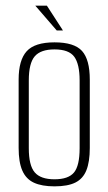

<svg xmlns="http://www.w3.org/2000/svg" viewBox="-20 -653 384 680"><path d="M173 7Q128 7 100 -6Q72 -19 59 -49Q46 -79 46 -129V-371Q46 -440 74.5 -471.5Q103 -503 173 -503Q243 -503 270.5 -472.5Q298 -442 298 -371V-129Q298 -80 286 -50Q274 -20 247 -6.5Q220 7 173 7ZM173 -18Q222 -18 242 -42Q262 -66 262 -128V-368Q262 -426 243 -452Q224 -478 173 -478Q124 -478 103 -453.5Q82 -429 82 -368V-128Q82 -67 103 -42.5Q124 -18 173 -18ZM181 -545 105 -633H146L203 -545Z"/></svg>

Font: Alumni Sans Thin ExtraLight
Style: Regular
Weight: 250
Version: Version 1.018